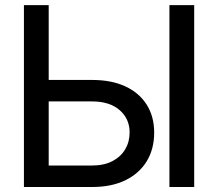

<svg xmlns="http://www.w3.org/2000/svg" viewBox="-20 -748 872 768"><path d="M146.5 -428.2H348.6Q426.3 -428.2 481.7 -402.3Q537.1 -376.5 566.9 -329.1Q596.7 -281.7 596.7 -217.8Q596.7 -151.9 566.9 -103Q537.1 -54.2 481.7 -27.1Q426.3 0 348.6 0H75.7V-727.5H174.8V-85.9H348.1Q395.5 -85.9 429.2 -103.3Q462.9 -120.6 480.7 -150.6Q498.5 -180.7 498.5 -218.3Q498.5 -272.5 458.7 -307.4Q418.9 -342.3 348.1 -342.3H146.5ZM756.8 -727.5V0H657.7V-727.5Z"/></svg>

Font: Inter Cardless Tabular
Style: Regular
Weight: 400
Designer: Rasmus Andersson
Foundry: rsms
Version: Version 4.000;git-4fc901f